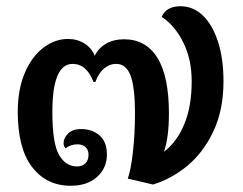

<svg xmlns="http://www.w3.org/2000/svg" viewBox="-20 -587 781 616"><path d="M697 -326Q697 -234 664.5 -165.5Q632 -97 581 -55Q530 -13 471 5L390 -14Q400 -42 406.5 -99.5Q413 -157 413 -223Q413 -309 398.5 -345.5Q384 -382 353 -382Q331 -382 313.5 -367Q296 -352 286 -324H280Q258 -382 213 -382Q148 -382 148 -228Q148 -127 169.5 -90Q191 -53 227 -53Q244 -53 254 -63Q264 -73 264 -91Q264 -106 254.5 -115Q245 -124 228 -124Q207 -124 190 -111Q184 -119 184 -128Q184 -145 199 -159Q214 -173 239 -173Q276 -173 299.5 -152.5Q323 -132 323 -91Q323 -48 291.5 -19.5Q260 9 207 9Q129 9 83 -51Q37 -111 37 -228Q37 -301 60 -354Q83 -407 120 -434.5Q157 -462 198 -462Q228 -462 251 -447.5Q274 -433 284 -408Q296 -433 320.5 -447Q345 -461 378 -461Q448 -461 485 -401.5Q522 -342 522 -223Q522 -146 506 -100Q547 -131 571 -188Q595 -245 595 -326Q595 -396 568.5 -450Q542 -504 499 -533Q505 -549 520.5 -558Q536 -567 559 -567Q599 -567 630 -538Q661 -509 679 -454.5Q697 -400 697 -326Z"/></svg>

Font: Krub SemiBold
Style: Regular
Weight: 600
Version: Version 1.000; ttfautohint (v1.6)